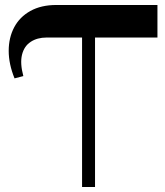

<svg xmlns="http://www.w3.org/2000/svg" viewBox="-20 -750 661 770"><path d="M38.3 -435.7Q14.9 -493.2 14.9 -546.1Q14.9 -598.9 36.9 -640.5Q58.8 -682 101.8 -706Q144.9 -730 205.9 -730H611.4V-599.5H166.8Q129.4 -599.5 103.1 -582.2Q76.8 -565 68.3 -530.5Q59.8 -496 73.6 -444.9ZM309.1 0V-712.8H361.1V0Z"/></svg>

Font: Savate ExtraLight
Style: Regular
Weight: 200
Designer: Max Esnée
Foundry: Plomb Type
Version: Version 2.000